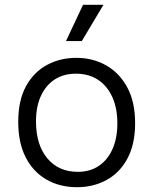

<svg xmlns="http://www.w3.org/2000/svg" viewBox="-20 -768 639 800"><path d="M301 12Q228 12 172.5 -20.5Q117 -53 86.5 -113.5Q56 -174 56 -260Q56 -350 88.5 -409Q121 -468 176 -497.5Q231 -527 298 -527Q367 -527 422.5 -495.5Q478 -464 510.5 -403.5Q543 -343 543 -255Q543 -167 511 -107.5Q479 -48 424 -18Q369 12 301 12ZM304 -52Q355 -52 392 -77Q429 -102 449 -147.5Q469 -193 469 -254Q469 -317 448 -363.5Q427 -410 388.5 -435.5Q350 -461 296 -461Q246 -461 209 -437.5Q172 -414 151 -369.5Q130 -325 130 -262Q130 -165 177 -108.5Q224 -52 304 -52ZM321 -597H255L326 -748H411Z"/></svg>

Font: Bricolage Grotesque 96pt ExtraBold Light
Style: Regular
Weight: 300
Version: Version 1.001;gftools[0.9.33.dev8+g029e19f]